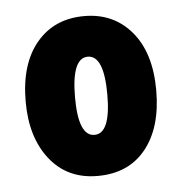

<svg xmlns="http://www.w3.org/2000/svg" viewBox="-37 -824 416 438"><g transform="rotate(-5 171.0 -605.0)"><path d="M320 -605Q320 -520 280.5 -471Q241 -422 170 -422Q101 -422 61 -472.5Q21 -523 21 -605Q21 -691 61.5 -739.5Q102 -788 171 -788Q238 -788 279 -739.5Q320 -691 320 -605ZM134 -605Q134 -516 171 -516Q208 -516 208 -605Q208 -695 171 -695Q134 -695 134 -605Z"/></g></svg>

Font: Noto Sans Malayalam UI ExtraCondensed Black
Style: Regular
Weight: 900
Width: 2
Designer: Jelle Bosma - Monotype Design Team
Foundry: Monotype Imaging Inc.
Version: Version 2.104; ttfautohint (v1.8.4.7-5d5b)